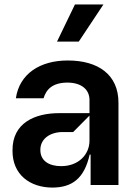

<svg xmlns="http://www.w3.org/2000/svg" viewBox="-20 -821 605 852"><path d="M329.5 -636.4 438.9 -801.1H312.5L233 -636.4ZM212.4 11.4C300.4 11 354 -29.1 377.8 -134.9H382.1V0H505.7V-365.1C505.7 -490.1 415.5 -552.6 280.5 -552.6C158.4 -552.6 66.4 -494.3 50.4 -384.9H173.3C185 -424 212.7 -454.2 279.1 -454.5C342.3 -454.2 376.8 -423.3 377.1 -377.8V-318.9H242.2C135.3 -318.9 34.4 -275.9 35.5 -153.4C34.4 -45.8 113.3 11 212.4 11.4ZM251.4 -83.8C197.1 -83.5 158.7 -108 159.1 -155.5C158.7 -206 203.5 -235.1 258.5 -235.1H304.7L377.1 -308.2V-196C376.8 -134.9 327.8 -83.5 251.4 -83.8Z"/></svg>

Font: Riot Sans 2.0
Style: Bold
Weight: 600
Designer: Rasmus Andersson
Foundry: rsms
Version: Version 3.006;hotconv 1.0.109;makeotfexe 2.5.65596